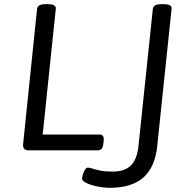

<svg xmlns="http://www.w3.org/2000/svg" viewBox="-20 -722 910 922"><path d="M505 180Q481 180 450 174Q419 168 396.5 157.5Q374 147 374 135Q374 130 377.5 117.5Q381 105 387.5 94Q394 83 402 83Q411 83 424 87.5Q437 92 460.5 97Q484 102 522 102Q578 102 608 73Q638 44 645 -21L714 -680Q716 -691 725.5 -696.5Q735 -702 757 -702H765Q807 -702 804 -680L735 -21Q725 79 669.5 129.5Q614 180 505 180ZM118 0Q88 0 91 -30L158 -680Q160 -691 169.5 -696.5Q179 -702 201 -702H209Q250 -702 248 -680L185 -76H458Q481 -76 478 -48L476 -30Q473 0 450 0Z"/></svg>

Font: Asap Expanded Expanded Regular
Style: Italic
Weight: 400
Width: 7
Italic angle: -6°
Designer: Pablo Cosgaya
Foundry: Omnibus-Type
Version: Version 3.001; ttfautohint (v1.8.4.7-5d5b)